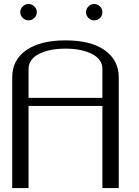

<svg xmlns="http://www.w3.org/2000/svg" viewBox="-20 -955 706 975"><path d="M458 -934.6Q475.6 -934.6 487.8 -922.4Q500 -910.2 500 -892.6Q500 -876 487.8 -863.8Q475.6 -851.6 458 -851.6Q441.4 -851.6 429.2 -863.8Q417 -876 417 -892.6Q417 -910.2 429.2 -922.4Q441.4 -934.6 458 -934.6ZM167 -892.6Q167 -876 154.3 -863.8Q141.6 -851.6 125 -851.6Q108.4 -851.6 95.7 -863.8Q83 -876 83 -892.6Q83 -910.2 95.7 -922.4Q108.4 -934.6 125 -934.6Q141.6 -934.6 154.3 -922.4Q167 -910.2 167 -892.6ZM583 0H500V-417H125V0H42V-562.5Q42 -650.4 113.3 -700.2Q184.6 -750 312.5 -750Q441.4 -750 512.2 -699.7Q583 -649.4 583 -562.5ZM125 -458H500V-604.5Q500 -654.3 446.8 -681.2Q393.6 -708 312.5 -708Q231.4 -708 178.2 -681.2Q125 -654.3 125 -604.5Z"/></svg>

Font: okolaks
Style: Regular
Weight: 500
Version: Version 000.6.0